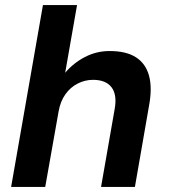

<svg xmlns="http://www.w3.org/2000/svg" viewBox="-20 -740 671 760"><path d="M24 0 150 -720H285L238 -452Q271 -491 316.5 -514.5Q362 -538 414 -538Q480 -538 518.5 -513Q557 -488 570 -440Q583 -392 570 -322L514 0H380L434 -309Q444 -365 421.5 -394.5Q399 -424 348 -424Q317 -424 288 -409.5Q259 -395 239 -367Q219 -339 212 -299L159 0Z"/></svg>

Font: DM Sans 9pt
Style: Bold Italic
Weight: 700
Italic angle: -10°
Version: Version 4.004;gftools[0.9.30]